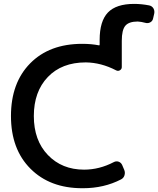

<svg xmlns="http://www.w3.org/2000/svg" viewBox="-20 -992 824 1000"><path d="M678.7 -971.7Q716.8 -971.7 756.8 -963.9Q771.5 -960.9 779.3 -948.2Q784.2 -939.5 784.2 -929.7Q784.2 -925.8 783.2 -920.9L777.3 -895.5Q774.4 -881.8 762.2 -875.5Q750 -869.1 737.3 -873Q715.8 -878.9 697.3 -879.9Q651.4 -879.9 632.8 -857.9Q614.3 -835.9 614.3 -779.3V-642.6Q614.3 -631.8 604.5 -626Q594.7 -620.1 584 -626Q506.8 -666 426.8 -667Q301.8 -667 229 -590.8Q156.2 -514.6 156.2 -387.7Q156.2 -260.7 229.5 -184.6Q302.7 -108.4 418 -108.4Q497.1 -108.4 572.3 -147.5Q585 -154.3 597.7 -149.9Q610.4 -145.5 616.2 -132.8L627 -107.4Q632.8 -93.8 628.4 -79.1Q624 -64.5 610.4 -57.6Q521.5 -11.7 412.1 -11.7Q410.2 -11.7 408.2 -11.7Q240.2 -11.7 138.7 -113.3Q37.1 -214.8 37.1 -387.7Q37.1 -560.5 137.2 -662.1Q237.3 -763.7 408.2 -763.7Q456.1 -763.7 495.1 -755.9Q499 -754.9 499 -759.8V-784.2Q499 -881.8 542 -926.8Q585 -971.7 678.7 -971.7Z"/></svg>

Font: Gen Jyuu GothicL Medium
Style: Regular
Weight: 500
Designer: [Source Han Sans]
Ryoko NISHIZUKA  (kana & ideographs); Paul D. Hunt (Latin, Greek & Cyrillic); Wenlong ZHANG  (bopomofo
Version: Version 1.002.20150607